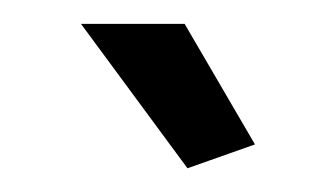

<svg xmlns="http://www.w3.org/2000/svg" viewBox="-20 -750 272 161"><path d="M47.9 -730H134.8L193.8 -628.9L137.2 -608.9Z"/></svg>

Font: Raleway Medium
Style: Regular
Weight: 500
Designer: Matt McInerney, Pablo Impallari, Rodrigo Fuenzalida
Foundry: Matt McInerney, Pablo Impallari, Rodrigo Fuenzalida
Version: Version 3.000g; ttfautohint (v1.5) -l 8 -r 28 -G 28 -x 14 -D